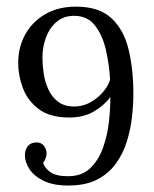

<svg xmlns="http://www.w3.org/2000/svg" viewBox="-20 -558 474 590"><path d="M192.9 12.1Q143.7 12.5 113.7 -2.6Q83.6 -17.6 70 -39.2Q56.5 -60.9 56.5 -80.3Q56.5 -96.8 64.7 -108Q73 -119.2 89.5 -120.3Q107.4 -121 115.3 -109.3Q123.2 -97.5 123.2 -88Q123.2 -80.7 120.5 -72.6Q117.7 -64.5 112.6 -57.2Q117.7 -40.7 135.5 -28.6Q153.3 -16.5 189.2 -16.5Q232.1 -16.5 258 -41.8Q283.8 -67.1 297.2 -105.8Q310.6 -144.5 315 -186.1Q319.4 -227.7 319 -260Q300.7 -234.3 268.8 -215.6Q236.9 -196.9 192.9 -196.9Q133.1 -196.9 98.8 -223Q64.5 -249 50.2 -287.7Q35.9 -326.4 35.9 -364.1Q35.9 -413.3 57.8 -452.5Q79.6 -491.7 119.5 -514.7Q159.5 -537.6 213.4 -537.6Q284.2 -537.6 322.3 -502.2Q360.5 -466.8 375.1 -406.1Q389.8 -345.4 389.8 -269.5Q389.8 -236.5 385.6 -198.6Q381.4 -160.6 369.8 -123.4Q358.3 -86.2 336.3 -55.6Q314.3 -24.9 279.2 -6.6Q244.2 11.7 192.9 12.1ZM208.7 -230.7Q244.2 -230.7 275.9 -255.6Q307.7 -280.5 318.3 -313.2Q315.7 -360.1 305.3 -405.2Q294.8 -450.3 271.7 -479.8Q248.6 -509.4 207.9 -509.4Q175.7 -509.4 154 -491Q132.4 -472.7 121.4 -443.3Q110.4 -414 110.4 -380.6Q110.4 -359.7 114 -333.9Q117.7 -308 128 -284.6Q138.2 -261.1 157.7 -245.9Q177.1 -230.7 208.7 -230.7Z"/></svg>

Font: Parastoo
Style: Regular
Weight: 400
Foundry: Saber Rastikerdar (saber.rastikerdar@gmail.com)
Version: Version 3.000